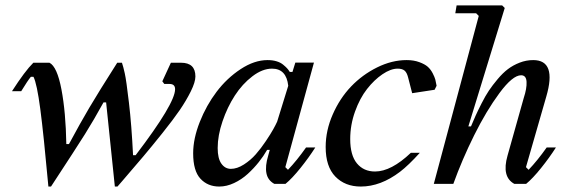

<svg xmlns="http://www.w3.org/2000/svg" viewBox="-20 -681 2112 711"><path d="M405.3 9.8 373 -301.8H363.3Q327.6 -236.8 294.7 -184.3Q261.7 -131.8 168.9 9.8H159.2Q141.6 -183.1 129.2 -277.3Q116.7 -371.6 104 -396.5H94.2Q83 -383.3 58.6 -343.3H24.4Q72.8 -418.5 103.5 -448.7H163.1Q191.4 -434.6 207.5 -350.1Q223.6 -265.6 225.6 -147.5H235.4Q277.3 -225.6 310.8 -282.2Q344.2 -338.9 414.1 -448.7H431.6Q436.5 -434.6 442.1 -409.2Q447.8 -383.8 457.5 -300.5Q467.3 -217.3 472.7 -106.4H482.4Q628.4 -297.9 628.4 -350.6Q628.4 -370.1 607.9 -370.1H588.4L581.1 -379.9L612.8 -448.7H650.4Q703.6 -448.7 703.6 -397.9Q703.6 -377 686.5 -342.5Q669.4 -308.1 645.5 -273.2Q621.6 -238.3 581.5 -188.2Q541.5 -138.2 511 -102.1Q480.5 -65.9 434.1 -12.2Q421.4 2.4 415 9.8Z M973.1 -104.5 979 -126H969.2Q956.1 -103 938.2 -80.6Q920.4 -58.1 897.5 -37.1Q874.5 -16.1 846.9 -3.2Q819.3 9.8 792 9.8Q749 9.8 722.2 -19.3Q695.3 -48.3 695.3 -113.3Q695.3 -167.5 719.7 -229.2Q744.1 -291 782.2 -341.3Q820.3 -391.6 871.1 -425Q921.9 -458.5 970.7 -458.5Q989.3 -458.5 1003.9 -454.1Q1018.6 -449.7 1028.3 -441.7Q1038.1 -433.6 1043 -428.2Q1047.9 -422.9 1053.2 -414.6H1063L1073.7 -449.2H1142.6L1036.6 -62L1046.4 -52.2Q1079.1 -86.4 1113.3 -134.8H1147.5Q1123.5 -97.2 1092.5 -58.6Q1061.5 -20 1037.1 0H996.1Q971.7 -13.2 966.6 -39.6Q961.4 -65.9 973.1 -104.5ZM786.1 -132.8Q786.1 -94.2 799.8 -75Q813.5 -55.7 835 -55.7Q857.9 -55.7 883.1 -71.8Q908.2 -87.9 927.2 -109.6Q946.3 -131.3 964.6 -158.7Q982.9 -186 991.9 -202.4Q1001 -218.8 1006.3 -230.5L1047.4 -363.3Q1040.5 -426.8 987.3 -426.8Q951.7 -426.8 914.6 -398.4Q877.4 -370.1 849.6 -327.1Q821.8 -284.2 804 -231.7Q786.1 -179.2 786.1 -132.8Z M1485.8 -458.5Q1512.2 -458.5 1532.7 -450.9Q1553.2 -443.4 1564 -433.8Q1574.7 -424.3 1582.3 -409.7Q1589.8 -395 1592 -386.5Q1594.2 -377.9 1596.2 -366.2Q1596.7 -364.3 1596.7 -363.3L1589.4 -348.6L1506.3 -335.9L1491.2 -394.5Q1486.8 -412.1 1478.3 -419.4Q1469.7 -426.8 1452.6 -426.8Q1426.8 -426.8 1396.2 -406Q1365.7 -385.3 1339.1 -351.3Q1312.5 -317.4 1294.7 -267.8Q1276.9 -218.3 1276.9 -166Q1276.9 -106 1301.8 -75.9Q1326.7 -45.9 1368.7 -45.9Q1428.7 -45.9 1501.5 -115.2H1534.7Q1492.7 -68.8 1461.4 -44.9Q1389.6 9.8 1315.9 9.8Q1257.8 9.8 1221.9 -27.1Q1186 -64 1186 -136.7Q1186 -197.8 1212.2 -257.3Q1238.3 -316.9 1280 -360.6Q1321.8 -404.3 1376.5 -431.4Q1431.2 -458.5 1485.8 -458.5Z M1586.4 0 1752.9 -622.1 1743.2 -631.8H1666L1670.9 -661.1H1839.4L1849.1 -651.4L1714.4 -212.9H1724.1Q1733.9 -236.3 1741.5 -253.2Q1749 -270 1763.2 -297.9Q1777.3 -325.7 1790.5 -345.5Q1803.7 -365.2 1822.8 -387.9Q1841.8 -410.6 1860.8 -425Q1879.9 -439.5 1904.3 -449Q1928.7 -458.5 1954.6 -458.5Q2042.5 -458.5 2002.9 -323.2L1927.7 -62L1937.5 -52.2Q1970.2 -86.4 2004.4 -134.8H2038.6Q2014.6 -97.2 1983.6 -58.6Q1952.6 -20 1928.2 0H1884.8Q1836.9 -25.9 1859.4 -104.5L1919.4 -317.9Q1931.2 -353.5 1929.9 -377.9Q1928.7 -402.3 1909.7 -402.3Q1878.4 -402.3 1829.6 -336.4Q1780.8 -270.5 1735.8 -179.9Q1690.9 -89.4 1658.7 0Z"/></svg>

Font: Happy Times at the IKOB Italic
Style: Regular
Weight: 400
Designer: Lucas Le Bihan
Foundry: Lucas Le Bihan
Version: Version 1.000;PS 1.0;hotconv 1.0.88;makeotf.lib2.5.647800